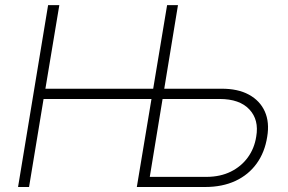

<svg xmlns="http://www.w3.org/2000/svg" viewBox="-20 -748 1153 768"><path d="M52.2 0 172.4 -727.5H217.3L161.6 -393.1H593.8L586.9 -352.1H154.3L96.2 0ZM623 -393.1H865.2Q931.2 -393.6 975.6 -369.4Q1020 -345.2 1039.3 -302Q1058.6 -258.8 1048.8 -200.7Q1039.1 -138.7 1006.6 -93.8Q974.1 -48.8 921.9 -24.4Q869.6 0 800.3 0H527.3L648.4 -727.5H691.9L579.1 -40.5H807.6Q861.8 -41 903.3 -61.5Q944.8 -82 971.2 -118.2Q997.6 -154.3 1004.9 -201.7Q1016.6 -268.6 977.5 -310.3Q938.5 -352.1 858.4 -352.1H616.2Z"/></svg>

Font: Inter Tight ExtraLight
Style: Italic
Weight: 250
Italic angle: -9.39999°
Designer: Rasmus Andersson
Foundry: rsms
Version: Version 3.004